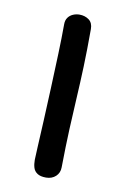

<svg xmlns="http://www.w3.org/2000/svg" viewBox="-69 -585 418 643"><g transform="rotate(10 139.5 -263.5)"><path d="M104 -501Q104 -515 110.5 -524Q117 -533 127.5 -537.5Q138 -542 149 -542Q168 -542 181.5 -532Q195 -522 195 -501Q195 -429 193 -373Q191 -317 188 -266Q185 -215 182.5 -158.5Q180 -102 179 -28Q179 -9 166 3Q153 15 133 15Q114 15 103.5 8Q93 1 89.5 -10.5Q86 -22 86 -37Q86 -46 88 -82Q90 -118 92.5 -170.5Q95 -223 97.5 -283Q100 -343 102 -400Q104 -457 104 -501Z"/></g></svg>

Font: Playpen Sans Arabic
Style: Regular
Weight: 400
Designer: Azza Alameddine, Laura Meseguer, Veronika Burian, José Scaglione
Foundry: TypeTogether
Version: Version 2.000